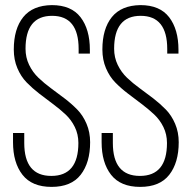

<svg xmlns="http://www.w3.org/2000/svg" viewBox="-20 -726 752 752"><path d="M183 -706Q259 -706 295.5 -658.5Q332 -611 332 -531V-516H288V-534Q288 -664 184 -664Q80 -664 80 -535Q80 -501 94 -472Q108 -443 130.5 -421.5Q153 -400 179.5 -380.5Q206 -361 233 -340.5Q260 -320 282.5 -297Q305 -274 319 -241Q333 -208 333 -169Q333 -89 296 -41.5Q259 6 182 6Q105 6 68 -41.5Q31 -89 31 -169V-205H75V-166Q75 -37 181 -37Q287 -37 287 -166Q287 -200 273 -228.5Q259 -257 236.5 -278Q214 -299 187 -319Q160 -339 133.5 -359.5Q107 -380 84.5 -403Q62 -426 48 -459Q34 -492 34 -532Q34 -613 71 -659Q108 -705 183 -706ZM530 -706Q606 -706 642.5 -658.5Q679 -611 679 -531V-516H635V-534Q635 -664 531 -664Q427 -664 427 -535Q427 -501 441 -472Q455 -443 477.5 -421.5Q500 -400 527 -380.5Q554 -361 580.5 -340.5Q607 -320 629.5 -297Q652 -274 666 -241Q680 -208 680 -169Q680 -89 643 -41.5Q606 6 529 6Q452 6 415 -41.5Q378 -89 378 -169V-205H422V-166Q422 -37 528 -37Q634 -37 634 -166Q634 -200 620 -228.5Q606 -257 583.5 -278Q561 -299 534.5 -319Q508 -339 481 -359.5Q454 -380 431.5 -403Q409 -426 395 -459Q381 -492 381 -532Q381 -613 418 -659Q455 -705 530 -706Z"/></svg>

Font: Bebas Neue Book
Style: Regular
Weight: 300
Designer: Ryoichi Tsunekawa
Foundry: Ryoichi Tsunekawa
Version: Version 1.003;PS 001.003;hotconv 1.0.88;makeotf.lib2.5.64775